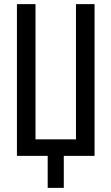

<svg xmlns="http://www.w3.org/2000/svg" viewBox="-20 -755 540 930"><path d="M211 155V0H62V-735H152V-80H348V-735H438V0H289V155Z"/></svg>

Font: Iosevka Custom Medium
Style: Regular
Weight: 500
Monospace: yes
Designer: Belleve Invis
Foundry: Belleve Invis
Version: Version 32.5.0; ttfautohint (v1.8.4)